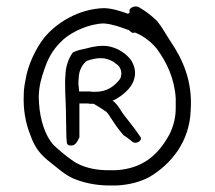

<svg xmlns="http://www.w3.org/2000/svg" viewBox="-20 -771 661 590"><path d="M53 -480C51 -436 58 -394 73 -357C87 -316 105 -295 136 -271C159 -253 178 -235 204 -223C235 -210 270 -202 311 -201H338C377 -203 411 -212 439 -227C505 -266 563 -335 566 -433C572 -523 541 -589 504 -644C490 -665 478 -688 463 -706C447 -722 430 -735 410 -747C395 -758 375 -745 378 -737V-731C377 -731 375 -730 373 -729C372 -729 370 -730 364 -732C342 -739 326 -745 300 -746C221 -744 152 -700 115 -654C91 -623 65 -572 58 -523C55 -509 53 -494 53 -480ZM99 -473C100 -507 106 -529 118 -563C132 -602 148 -625 175 -650C202 -674 254 -698 299 -699C325 -697 350 -688 371 -680C380 -680 382 -666 395 -671C420 -661 443 -644 462 -621C492 -580 516 -531 520 -469V-438C520 -403 509 -371 495 -348C463 -294 418 -253 337 -248H306C267 -249 232 -258 205 -276C185 -290 163 -308 145 -325C119 -353 103 -403 100 -453C100 -460 99 -467 99 -473ZM180 -518C180 -477 183 -449 183 -404L184 -349C186 -338 182 -326 194 -324C212 -321 218 -337 224 -349V-453H249C251 -453 254 -453 256 -452H268C280 -445 295 -436 306 -428C311 -424 318 -413 321 -408L329 -396C338 -382 348 -369 359 -356C369 -350 377 -343 385 -337C394 -326 416 -336 413 -348C399 -369 383 -390 367 -410C352 -427 344 -449 326 -462C333 -464 339 -468 345 -472C364 -484 388 -506 393 -531C399 -553 391 -575 380 -590C362 -611 331 -632 291 -630C279 -630 259 -626 249 -623C232 -619 221 -618 204 -610C190 -591 181 -565 181 -536C180 -530 180 -525 180 -518ZM221 -511C221 -518 221 -525 222 -532C222 -554 234 -575 247 -584C259 -588 276 -593 291 -592C304 -593 320 -586 329 -581C332 -578 335 -576 338 -574C347 -568 353 -558 353 -543L352 -540C352 -534 351 -532 347 -526C331 -506 309 -489 274 -489H263C259 -490 256 -490 253 -490H223C223 -495 222 -506 221 -511Z"/></svg>

Font: Hussar Pisanka
Style: Regular
Weight: 400
Designer: Robert Jablonski
Foundry: Cannot Into Space Fonts
Version: Version 1.070